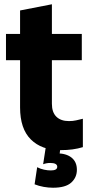

<svg xmlns="http://www.w3.org/2000/svg" viewBox="-20 -689 422 899"><path d="M262 14Q175 14 124.5 -36Q74 -86 74 -186V-640L223 -669V-203Q223 -163 244 -142.5Q265 -122 303 -122Q321 -122 336.5 -125.5Q352 -129 368 -133V0Q345 7 319.5 10.5Q294 14 262 14ZM8 -407V-530H363V-407ZM228 190Q207 190 184.5 186Q162 182 142 174L154 94Q170 102 186.5 105.5Q203 109 218 109Q248 109 248 92Q248 74 215 74Q206 74 198 75.5Q190 77 182 80L196 -11L264 -9L258 43L246 29Q290 29 315 49Q340 69 340 106Q340 142 313.5 166Q287 190 228 190Z"/></svg>

Font: Radio Canada Big
Style: Bold
Weight: 700
Designer: Étienne Aubert Bonn
Foundry: Coppers and Brasses
Version: Version 1.001